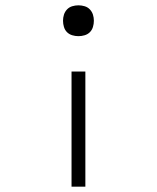

<svg xmlns="http://www.w3.org/2000/svg" viewBox="-20 -562 590 722"><path d="M275 -426Q263 -426 251.5 -429.5Q240 -433 232 -441Q224 -449 220.5 -460.5Q217 -472 217 -484Q217 -496 220.5 -507Q224 -518 232 -526.5Q240 -535 251.5 -538.5Q263 -542 275 -542Q287 -542 298.5 -538.5Q310 -535 318 -526.5Q326 -518 329.5 -507Q333 -496 333 -484Q333 -472 329.5 -460.5Q326 -449 318 -441Q310 -433 298.5 -429.5Q287 -426 275 -426ZM249 140V-293H301V140Z"/></svg>

Font: Lode Dark
Style: Regular
Weight: 400
Monospace: yes
Designer: Belleve Invis
Foundry: Belleve Invis
Version: Version 29.2.0; ttfautohint (v1.8.3)